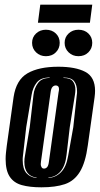

<svg xmlns="http://www.w3.org/2000/svg" viewBox="-20 -788 426 820"><path d="M157 12Q107 12 73 2.5Q39 -7 21.5 -33.5Q4 -60 4 -109Q4 -122 5.5 -136Q7 -150 9 -166L38 -373Q49 -447 97.5 -475Q146 -503 229 -503Q303 -503 344.5 -481Q386 -459 386 -400Q386 -394 385.5 -387.5Q385 -381 384 -373L355 -167Q345 -93 321 -54Q297 -15 257 -1.5Q217 12 157 12ZM136 -28V-30Q112 -32 98 -49Q84 -66 84 -97Q84 -110 87 -125L107 -245L123 -383Q126 -411 142 -433Q158 -455 192 -455V-457Q154 -457 137 -435.5Q120 -414 115 -383L92 -245L78 -122Q77 -117 77 -112.5Q77 -108 77 -103Q77 -66 93.5 -48Q110 -30 136 -28ZM187 -28Q218 -30 240.5 -52.5Q263 -75 271 -122L293 -245L308 -383Q309 -387 309 -390.5Q309 -394 309 -398Q309 -424 297 -440.5Q285 -457 251 -457V-455Q280 -455 291 -441Q302 -427 302 -405Q302 -400 301.5 -394.5Q301 -389 300 -383L278 -245L264 -125Q259 -80 238.5 -56Q218 -32 187 -30ZM168 -68Q176 -68 181.5 -74.5Q187 -81 189 -98L230 -393Q231 -398 231.5 -401Q232 -404 232 -407Q232 -413 230 -417Q226 -423 218 -423Q210 -423 204 -416.5Q198 -410 196 -393L155 -98Q154 -94 154 -87Q154 -80 157 -75Q160 -68 168 -68ZM176 -548Q151 -548 134 -564.5Q117 -581 117 -605Q117 -629 134 -645Q151 -661 176 -661Q202 -661 218.5 -645Q235 -629 235 -605Q235 -581 218.5 -564.5Q202 -548 176 -548ZM315 -548Q290 -548 273 -564.5Q256 -581 256 -605Q256 -629 273 -645Q290 -661 315 -661Q341 -661 357.5 -645Q374 -629 374 -605Q374 -581 357.5 -564.5Q341 -548 315 -548ZM142 -691 152 -768H374L364 -691Z"/></svg>

Font: Alumni Sans Inline One
Style: Italic
Weight: 400
Italic angle: -8°
Designer: Robert E. Leuschke
Foundry: Robert E. Leuschke
Version: Version 1.100; ttfautohint (v1.8.3)